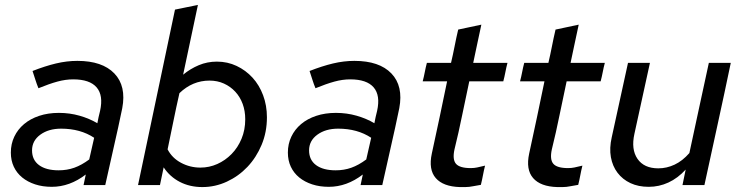

<svg xmlns="http://www.w3.org/2000/svg" viewBox="-20 -751 3002 779"><path d="M190 7Q153 7 122.5 -3Q92 -13 70 -31Q48 -49 36 -74.5Q24 -100 24 -132Q24 -167 38 -196.5Q52 -226 77.5 -247.5Q103 -269 139 -281Q175 -293 219 -293Q263 -293 303 -281.5Q343 -270 375 -251Q377 -264 380 -276Q383 -288 386 -301Q400 -364 372 -396.5Q344 -429 277 -429Q246 -429 213 -420Q180 -411 136 -393Q129 -410 123.5 -427.5Q118 -445 112 -463Q163 -483 207 -493.5Q251 -504 294 -504Q395 -504 444 -453Q493 -402 476 -312Q460 -234 442 -156Q424 -78 407 0H319Q321 -11 323.5 -21.5Q326 -32 328 -43Q263 7 190 7ZM110 -141Q110 -102 138.5 -81Q167 -60 218 -60Q252 -60 281.5 -70.5Q311 -81 342 -104L362 -192Q306 -229 228 -229Q177 -229 143.5 -204.5Q110 -180 110 -141Z M1063 -275Q1063 -215 1041.5 -163.5Q1020 -112 984 -74Q948 -36 900.5 -14Q853 8 801 8Q750 8 709.5 -13Q669 -34 644 -72L629 0H540Q578 -179 615 -356Q652 -533 690 -712Q713 -717 736.5 -721.5Q760 -726 783 -731Q768 -660 753 -589.5Q738 -519 723 -448Q752 -472 786.5 -486.5Q821 -501 860 -501Q903 -501 940 -483.5Q977 -466 1004.5 -436Q1032 -406 1047.5 -364.5Q1063 -323 1063 -275ZM830 -424Q761 -424 708 -373Q695 -316 683.5 -259Q672 -202 660 -145Q678 -110 714.5 -90.5Q751 -71 793 -71Q829 -71 861.5 -85.5Q894 -100 919.5 -126Q945 -152 960 -188Q975 -224 975 -267Q975 -301 964.5 -329.5Q954 -358 934.5 -379Q915 -400 888.5 -412Q862 -424 830 -424Z M1314 7Q1277 7 1246.5 -3Q1216 -13 1194 -31Q1172 -49 1160 -74.5Q1148 -100 1148 -132Q1148 -167 1162 -196.5Q1176 -226 1201.5 -247.5Q1227 -269 1263 -281Q1299 -293 1343 -293Q1387 -293 1427 -281.5Q1467 -270 1499 -251Q1501 -264 1504 -276Q1507 -288 1510 -301Q1524 -364 1496 -396.5Q1468 -429 1401 -429Q1370 -429 1337 -420Q1304 -411 1260 -393Q1253 -410 1247.5 -427.5Q1242 -445 1236 -463Q1287 -483 1331 -493.5Q1375 -504 1418 -504Q1519 -504 1568 -453Q1617 -402 1600 -312Q1584 -234 1566 -156Q1548 -78 1531 0H1443Q1445 -11 1447.5 -21.5Q1450 -32 1452 -43Q1387 7 1314 7ZM1234 -141Q1234 -102 1262.5 -81Q1291 -60 1342 -60Q1376 -60 1405.5 -70.5Q1435 -81 1466 -104L1486 -192Q1430 -229 1352 -229Q1301 -229 1267.5 -204.5Q1234 -180 1234 -141Z M1732 -128Q1748 -202 1763.5 -274.5Q1779 -347 1794 -421H1695Q1700 -440 1703.5 -458.5Q1707 -477 1712 -496H1810Q1818 -530 1824.5 -563.5Q1831 -597 1839 -631Q1862 -636 1886 -641Q1910 -646 1933 -651Q1925 -613 1916.5 -574Q1908 -535 1900 -496H2039Q2034 -477 2030.5 -458.5Q2027 -440 2022 -421H1884Q1869 -352 1855 -283Q1841 -214 1824 -145Q1815 -104 1830 -86.5Q1845 -69 1890 -69Q1904 -69 1915.5 -71.5Q1927 -74 1948 -79Q1943 -59 1939.5 -40Q1936 -21 1931 -1Q1917 1 1900 4.5Q1883 8 1868 8H1846Q1778 6 1748 -28.5Q1718 -63 1732 -128Z M2127 -128Q2143 -202 2158.5 -274.5Q2174 -347 2189 -421H2090Q2095 -440 2098.5 -458.5Q2102 -477 2107 -496H2205Q2213 -530 2219.5 -563.5Q2226 -597 2234 -631Q2257 -636 2281 -641Q2305 -646 2328 -651Q2320 -613 2311.5 -574Q2303 -535 2295 -496H2434Q2429 -477 2425.5 -458.5Q2422 -440 2417 -421H2279Q2264 -352 2250 -283Q2236 -214 2219 -145Q2210 -104 2225 -86.5Q2240 -69 2285 -69Q2299 -69 2310.5 -71.5Q2322 -74 2343 -79Q2338 -59 2334.5 -40Q2331 -21 2326 -1Q2312 1 2295 4.5Q2278 8 2263 8H2241Q2173 6 2143 -28.5Q2113 -63 2127 -128Z M2617 -496 2554 -208Q2540 -145 2566.5 -106.5Q2593 -68 2651 -68Q2685 -68 2717 -83Q2749 -98 2777 -130Q2797 -222 2816.5 -313.5Q2836 -405 2856 -496H2945Q2919 -371 2892 -248Q2865 -125 2838 0H2749Q2752 -16 2755.5 -31.5Q2759 -47 2762 -63Q2730 -28 2692 -10.5Q2654 7 2612 7Q2570 7 2538 -8Q2506 -23 2485.5 -50Q2465 -77 2458.5 -113.5Q2452 -150 2462 -194Q2479 -270 2495 -345Q2511 -420 2528 -496Z"/></svg>

Font: Rosa Sans
Style: Italic
Weight: 400
Italic angle: -12°
Designer: Pentagram / MCKL
Foundry: Pentagram / MCKL
Version: Version 1.005;September 16, 2019;FontCreator 11.5.0.2425 64-